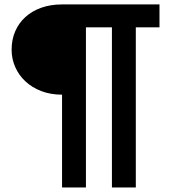

<svg xmlns="http://www.w3.org/2000/svg" viewBox="-20 -743 777 868"><path d="M701 -619.5H594V104.5H486V-619.5H368.5V104.5H260.5V-315Q208.5 -315 166.5 -331.2Q124.5 -347.5 94.8 -375.2Q65 -403 48.8 -440Q32.5 -477 32.5 -518.5Q32.5 -564 48.8 -601.5Q65 -639 94.8 -666Q124.5 -693 166.5 -708Q208.5 -723 260.5 -723H701Z"/></svg>

Font: Lato
Style: Bold
Weight: 700
Designer: Lukasz Dziedzic with Adam Twardoch and Botio Nikoltchev
Foundry: tyPoland Lukasz Dziedzic
Version: Version 2.010; 2014-09-01; http://www.latofonts.com/; ttfaut